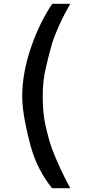

<svg xmlns="http://www.w3.org/2000/svg" viewBox="-20 -874 484 1011"><path d="M350 -854Q287 -745 254 -645Q231 -562 221 -515Q205 -450 205 -367Q205 -278 219 -216Q237 -137 254 -90Q292 10 350 117H254Q215 68 189 17Q160 -38 144 -97Q140 -107 140 -110Q123 -173 112 -232Q97 -307 97 -367Q97 -494 147 -635Q189 -755 255 -854Z"/></svg>

Font: Teller
Style: Regular
Weight: 400
Version: Version 3.020;FEAKit 1.0